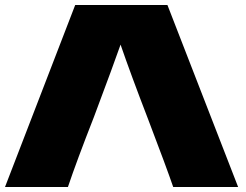

<svg xmlns="http://www.w3.org/2000/svg" viewBox="-20 -746 983 766"><path d="M930 0H671Q645 -76 571 -270Q502 -449 461 -568Q436 -496 355 -280Q286 -104 251 0H0L280 -726H648Z"/></svg>

Font: Mantou Sans
Style: Regular
Weight: 400
Designer: Mant0u / artakana
Foundry: Mant0u / artakana
Version: Version 1.001;October 22, 2023;FontCreator 14.0.0.2901 64-bi